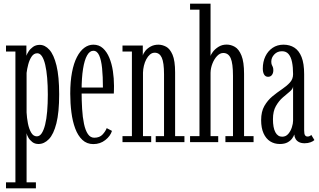

<svg xmlns="http://www.w3.org/2000/svg" viewBox="-20 -770 1726 1040"><path d="M12.5 250V217.5H63.5V-491H12.5V-523.5H123V-468Q126 -477.5 134.8 -491.2Q143.5 -505 158.8 -516Q174 -527 195.5 -527Q223.5 -527 247.5 -500.5Q271.5 -474 286 -415Q300.5 -356 300.5 -259Q300.5 -161 285.5 -102Q270.5 -43 245 -16.5Q219.5 10 188.5 10Q168.5 10 154.8 -0.8Q141 -11.5 133.2 -25.5Q125.5 -39.5 124 -48.5V217.5H174.5V250ZM179.5 -31.5Q195 -31.5 206 -48.2Q217 -65 224.5 -95Q232 -125 235.5 -166.8Q239 -208.5 239 -257.5Q239 -307 235.5 -348Q232 -389 225 -419Q218 -449 207.2 -465.2Q196.5 -481.5 182 -481.5Q163.5 -481.5 151.5 -463.8Q139.5 -446 133 -421.2Q126.5 -396.5 124 -375V-161Q125.5 -131.5 131.2 -101.8Q137 -72 148.8 -51.8Q160.5 -31.5 179.5 -31.5Z M485.5 10.5Q450.5 10.5 426.2 -12.2Q402 -35 387.5 -73.8Q373 -112.5 366.8 -161.5Q360.5 -210.5 360.5 -263Q360.5 -328.5 370 -378.2Q379.5 -428 396.8 -461.2Q414 -494.5 436.8 -511.2Q459.5 -528 485.5 -528Q516.5 -528 537.8 -508.5Q559 -489 572.2 -457Q585.5 -425 591.5 -385.2Q597.5 -345.5 597.5 -305Q597.5 -294.5 597.2 -284Q597 -273.5 596.5 -263.5H415V-296H537.5Q537.5 -355.5 533 -400.2Q528.5 -445 517.2 -470Q506 -495 485.5 -495Q466 -495 451.8 -470Q437.5 -445 429.8 -396.8Q422 -348.5 422 -278Q422 -226 424.8 -180.2Q427.5 -134.5 435 -99.2Q442.5 -64 456 -44Q469.5 -24 490.5 -24Q520 -24 536 -41.8Q552 -59.5 558 -76L586.5 -61Q578 -33 550.2 -11.2Q522.5 10.5 485.5 10.5Z M643.5 0V-32.5H694.5V-491H643.5V-523.5H753.5V-469Q756.5 -481.5 767.8 -495.2Q779 -509 797 -518.5Q815 -528 838 -528Q859 -528 879.8 -517Q900.5 -506 914.5 -473.8Q928.5 -441.5 928.5 -377.5V-32.5H979V0H823.5V-32.5H868.5V-367.5Q868.5 -431 856.2 -457.8Q844 -484.5 818 -484.5Q804 -484.5 792.5 -474.8Q781 -465 772.5 -449Q764 -433 759.5 -414Q755 -395 754.5 -376.5V-32.5H799V0Z M1009.5 0V-32.5H1060.5V-717.5H1009.5V-750H1120.5V-465.5Q1121.5 -473.5 1132.8 -488.8Q1144 -504 1163.2 -516.2Q1182.5 -528.5 1207.5 -528.5Q1231 -528.5 1252.5 -516Q1274 -503.5 1288 -469.2Q1302 -435 1302 -370V-32.5H1353.5V0H1201V-32.5H1242V-359Q1242 -427 1229.5 -455Q1217 -483 1189.5 -483Q1171.5 -483 1156 -466.8Q1140.5 -450.5 1130.8 -426Q1121 -401.5 1120.5 -376V-32.5H1162V0Z M1495.5 10Q1466 10 1443.2 -4.5Q1420.5 -19 1407.5 -48Q1394.5 -77 1394.5 -119.5Q1394.5 -165.5 1412 -196Q1429.5 -226.5 1455.2 -247.8Q1481 -269 1507 -286.5Q1533 -304 1550.2 -322.8Q1567.5 -341.5 1567.5 -368Q1567.5 -406 1561.8 -434Q1556 -462 1543 -477.2Q1530 -492.5 1507.5 -492.5Q1482 -492.5 1465.8 -475.2Q1449.5 -458 1449.5 -436.5Q1449.5 -425.5 1452.2 -419.2Q1455 -413 1457.8 -407Q1460.5 -401 1460.5 -389.5Q1460.5 -374 1453 -364Q1445.5 -354 1432 -354Q1418 -354 1410.8 -366Q1403.5 -378 1403.5 -398.5Q1403.5 -435.5 1417.5 -464.8Q1431.5 -494 1456.8 -511Q1482 -528 1515.5 -528Q1549.5 -528 1574.5 -512Q1599.5 -496 1613.5 -461Q1627.5 -426 1627.5 -368V-64.5Q1627.5 -44.5 1632.2 -37.5Q1637 -30.5 1646 -30.5Q1653.5 -30.5 1658.8 -33.5Q1664 -36.5 1666 -39.5L1683 -11.5Q1677 -5 1662.5 0.5Q1648 6 1630 6Q1612.5 6 1600.2 0Q1588 -6 1581.5 -16.8Q1575 -27.5 1574 -41.5Q1571 -32 1562.5 -20Q1554 -8 1537.8 1Q1521.5 10 1495.5 10ZM1508.5 -29.5Q1528.5 -29.5 1541.5 -44.8Q1554.5 -60 1561 -80.5Q1567.5 -101 1567.5 -116V-302Q1566.5 -288 1549.8 -274.2Q1533 -260.5 1511.8 -242Q1490.5 -223.5 1474.5 -195.5Q1458.5 -167.5 1458.5 -124.5Q1458.5 -78 1471.5 -53.8Q1484.5 -29.5 1508.5 -29.5Z"/></svg>

Font: Imbue Thin 10pt Light
Style: Regular
Weight: 300
Version: Version 1.102